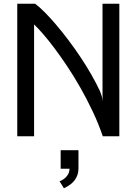

<svg xmlns="http://www.w3.org/2000/svg" viewBox="-20 -736 738 1037"><path d="M73.2 0V-715.8H169.9Q193.8 -697.8 223.4 -668Q252.9 -638.2 284.9 -600.3Q316.9 -562.5 350.1 -518.6Q383.3 -474.6 414.3 -428.2Q445.3 -381.8 472.4 -334.7Q499.5 -287.6 520 -243.7Q522.5 -237.8 527.6 -222.7Q532.7 -207.5 535.6 -189Q533.7 -207.5 533.7 -223.1Q533.7 -238.8 533.7 -245.6V-715.8H624.5V0H535.2Q512.2 -67.4 481 -133.5Q449.7 -199.7 414.8 -261.2Q379.9 -322.8 343.3 -377.7Q306.6 -432.6 272.9 -477.3Q239.3 -522 210.9 -554.4Q182.6 -586.9 164.1 -604V0ZM307.6 175.3V75.2H403.8V175.3Q403.8 208 385 234.9Q366.2 261.7 325.2 280.8L301.8 243.2Q326.7 233.4 341.1 215.3Q355.5 197.3 355.5 175.3Z"/></svg>

Font: Arian AMU
Style: Regular
Weight: 400
Designer: Ruben Hakobyan (Tarumian)
Foundry: Ruben Hakobyan (Tarumian)
Version: Version 4.003